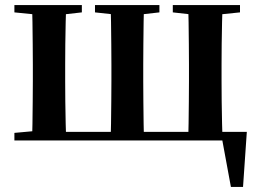

<svg xmlns="http://www.w3.org/2000/svg" viewBox="-20 -556 1033 760"><path d="M106 0Q108 -25 108.5 -67Q109 -109 109.5 -154.5Q110 -200 110 -235V-301Q110 -336 109.5 -381Q109 -426 108.5 -468.5Q108 -511 106 -536H242Q241 -511 240 -468.5Q239 -426 238.5 -381Q238 -336 238 -301V-235Q238 -200 238.5 -154.5Q239 -109 240 -67Q241 -25 242 0ZM417 0Q419 -25 419.5 -67Q420 -109 420.5 -154.5Q421 -200 421 -235V-301Q421 -336 420.5 -381Q420 -426 419.5 -468.5Q419 -511 417 -536H550Q549 -511 548.5 -468.5Q548 -426 547.5 -381Q547 -336 547 -301V-235Q547 -200 547.5 -154.5Q548 -109 548.5 -67Q549 -25 550 0ZM725 0Q726 -25 726.5 -67Q727 -109 727.5 -154.5Q728 -200 728 -235V-301Q728 -336 727.5 -381Q727 -426 726.5 -468.5Q726 -511 725 -536H861Q860 -511 859 -468.5Q858 -426 857.5 -381Q857 -336 857 -301V-235Q857 -200 857.5 -154.5Q858 -109 859 -67Q860 -25 861 0ZM894 184 854 -33 905 0H177V-34H957L942 184ZM37 -507V-536H304V-507L207 -496H147ZM356 -507V-536H611V-507L514 -496H457ZM664 -507V-536H930V-507L823 -496H762ZM37 0V-30L147 -40H177V0Z"/></svg>

Font: Noto Serif TC
Style: Bold
Weight: 700
Designer: Ryoko NISHIZUKA 西塚涼子 (kana & ideographs); Frank Grießhammer (Latin, Greek & Cyrillic); Wenlong ZHANG 张文龙 (bopomofo); San
Foundry: Adobe
Version: Version 2.002-H1;hotconv 1.1.0;makeotfexe 2.6.0